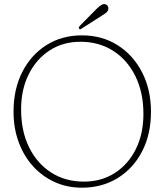

<svg xmlns="http://www.w3.org/2000/svg" viewBox="-20 -880 784 915"><path d="M370.5 -711.5Q466.5 -711.5 540.8 -664.5Q615 -617.5 657.2 -535.2Q699.5 -453 699.5 -347.5Q699.5 -240.5 657.5 -159Q615.5 -77.5 541 -31.5Q466.5 14.5 370 14.5Q300 14.5 240.5 -12.5Q181 -39.5 137 -88.2Q93 -137 68.8 -203.2Q44.5 -269.5 44.5 -348Q44.5 -455 86.2 -537Q128 -619 201.5 -665.2Q275 -711.5 370.5 -711.5ZM663.5 -337Q663.5 -439 625.5 -516.5Q587.5 -594 519.8 -637.5Q452 -681 363 -681Q280 -681 216.2 -639.5Q152.5 -598 116.5 -525.2Q80.5 -452.5 80.5 -358.5Q80.5 -256 118.2 -178.8Q156 -101.5 223.5 -58Q291 -14.5 380 -14.5Q463.5 -14.5 527.5 -55.8Q591.5 -97 627.5 -169.8Q663.5 -242.5 663.5 -337ZM438.5 -836Q452.5 -850 462.8 -856.2Q473 -862.5 483 -859.5Q491 -856.5 494.5 -849Q498 -841.5 495.5 -833Q492.5 -824 484.2 -818Q476 -812 465.5 -805.5L367 -742.5Q361 -738.5 357 -743.5Q354.5 -746.5 356 -750Q357.5 -753.5 360 -756.5Z"/></svg>

Font: Fraunces 72pt SuperSoft Thin
Style: Regular
Weight: 100
Version: Version 1.000;[b76b70a41]